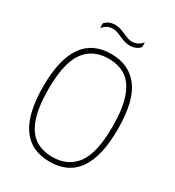

<svg xmlns="http://www.w3.org/2000/svg" viewBox="-216 -1039 1065 1171"><g transform="rotate(30 316.5 -453.0)"><path d="M54 -370Q54 -749 316.5 -749Q442 -749 510.5 -658.8Q579 -568.5 579 -370Q579 9 316.5 9Q54 9 54 -370ZM543 -368Q543 -496 515.5 -573Q488 -650 438 -683Q388 -716 316.5 -716Q207.5 -716 148.8 -636.8Q90 -557.5 90 -372Q90 -244 117.5 -167.2Q145 -90.5 195 -57.5Q245 -24.5 316.5 -24.5Q425.5 -24.5 484.2 -103.5Q543 -182.5 543 -368ZM309.5 -869Q290.5 -878 276.5 -882.5Q262.5 -887 248.5 -887Q226 -887 209 -878.2Q192 -869.5 176.5 -851V-884.5Q189 -899 207.2 -907Q225.5 -915 248.5 -915Q267 -915 283.5 -909.8Q300 -904.5 323.5 -894.5Q342.5 -885.5 356.5 -881Q370.5 -876.5 384.5 -876.5Q407 -876.5 424 -885.2Q441 -894 457 -912.5V-879Q430.5 -848.5 384.5 -848.5Q366 -848.5 349.5 -853.8Q333 -859 309.5 -869Z"/></g></svg>

Font: Encode Sans Semi Condensed Thin
Style: Regular
Weight: 250
Width: 4
Designer: Multiple Designers
Foundry: Impallari Type
Version: Version 2.000